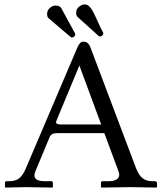

<svg xmlns="http://www.w3.org/2000/svg" viewBox="-20 -846 735 868"><path d="M206.5 -811Q218.3 -820.8 230 -820.8Q249.5 -820.8 256.8 -809.6L319.3 -694.8Q320.3 -692.9 320.3 -690.4Q320.3 -684.6 314.9 -680.2Q310.5 -676.8 305.7 -676.8Q301.3 -676.8 299.3 -678.7L200.7 -762.7Q192.9 -769 192.9 -782.7Q192.9 -800.3 206.5 -811ZM338.9 -816.9Q351.6 -826.2 362.3 -826.2Q378.9 -826.2 391.6 -807.9Q404.3 -789.6 419.7 -753.4Q435.1 -717.3 446.3 -699.2Q446.8 -698.2 446.8 -694.8Q446.8 -688.5 441.4 -684.6Q437 -681.2 433.6 -681.2Q428.2 -681.2 425.8 -683.6L331.1 -769Q324.2 -775.9 324.2 -788.1Q324.2 -806.2 338.9 -816.9ZM259.3 -283.2H437.5L338.9 -549.8L235.4 -300.8Q233.4 -296.4 233.4 -292.5Q233.4 -283.2 259.3 -283.2ZM140.1 -71.8Q135.7 -61.5 135.7 -53.2Q135.7 -26.9 182.1 -26.9H210.9Q219.2 -26.9 219.2 -18.6V0L217.3 2Q118.2 0 93.8 0L4.4 2L2.4 0V-18.6Q2.4 -26.9 10.3 -26.9H22Q50.8 -26.9 66.9 -40Q83 -53.2 95.2 -81.1L328.6 -628.4Q335.4 -644.5 341.8 -651.1Q348.1 -657.7 356 -657.7Q368.7 -657.7 376.5 -650.9Q384.3 -644 390.1 -628.4L594.7 -86.4Q606.4 -55.7 623.3 -41.3Q640.1 -26.9 668.9 -26.9H680.2Q683.6 -26.9 686.8 -24.7Q689.9 -22.5 689.9 -18.6V0L686.5 2Q610.4 0 571.3 0L438.5 2L436.5 0V-18.6Q436.5 -26.9 444.3 -26.9H472.2Q495.1 -26.9 507.1 -34.7Q519 -42.5 519 -55.2Q519 -63.5 515.6 -71.8L451.7 -244.1H241.2Q223.6 -244.1 216.1 -240Q208.5 -235.8 204.6 -226.6Z"/></svg>

Font: Libertinage
Style: l
Weight: 400
Designer: OSP
Foundry: OSP
Version: Version 1.0; 2008; OFL relea